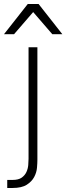

<svg xmlns="http://www.w3.org/2000/svg" viewBox="-36 -735 330 955"><path d="M0 160H26Q56 160 72 148.5Q88 137 95.5 120.5Q103 104 104.5 86Q106 68 106 55V-500H150V60Q150 75 148 99Q146 123 134 145.5Q122 168 97 184Q72 200 26 200H0ZM102 -715H156L274 -565H224L129 -675L34 -565H-16Z"/></svg>

Font: PT Root UI Light
Style: Regular
Weight: 300
Designer: Vitaly Kuzmin
Foundry: ParaType Ltd.
Version: Version 2.000G